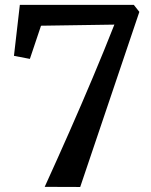

<svg xmlns="http://www.w3.org/2000/svg" viewBox="-20 -763 616 784"><path d="M307.5 0.5 162.5 0Q214 -113 263.5 -225.2Q313 -337.5 359.2 -447.2Q405.5 -557 447 -662.5L147.5 -658L102 -522.5L37 -535L61 -743H526.5L549 -714.5Z"/></svg>

Font: Merriweather 36pt SemiBold
Style: Regular
Weight: 600
Version: Version 2.100